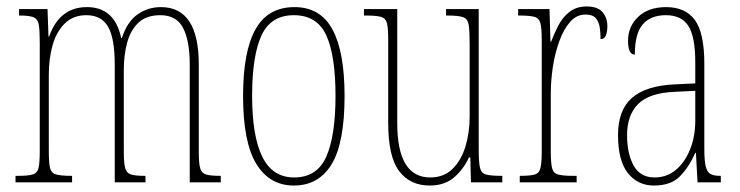

<svg xmlns="http://www.w3.org/2000/svg" viewBox="-20 -564 2290 594"><path d="M28 0V-20H37Q68 -20 82 -24.5Q96 -29 99.5 -45.5Q103 -62 103 -98V-432Q103 -470 100 -487.5Q97 -505 84 -510.5Q71 -516 41 -516H39V-536H127L130 -451H132Q164 -542 249 -542Q335 -542 355 -446H357Q373 -496 405 -519Q437 -542 478 -542Q595 -542 595 -364V-91Q595 -58 599.5 -43Q604 -28 618 -24Q632 -20 661 -20H663V0H567V-364Q567 -438 546.5 -477.5Q526 -517 476 -517Q433 -517 408.5 -494Q384 -471 373.5 -432.5Q363 -394 363 -348V-96Q363 -61 367 -45Q371 -29 384.5 -24.5Q398 -20 427 -20H430V0H335V-364Q335 -445 314.5 -481Q294 -517 247 -517Q206 -517 180 -491Q154 -465 142.5 -423.5Q131 -382 131 -333V-98Q131 -62 134.5 -45.5Q138 -29 153 -24.5Q168 -20 201 -20H203V0Z M889 10Q814 10 773 -57Q732 -124 732 -267Q732 -405 770.5 -473.5Q809 -542 891 -542Q971 -542 1008.5 -473Q1046 -404 1046 -267Q1046 -122 1006 -56Q966 10 889 10ZM890 -15Q961 -15 989.5 -79.5Q1018 -144 1018 -267Q1018 -392 989.5 -454.5Q961 -517 889 -517Q818 -517 789 -454.5Q760 -392 760 -267Q760 -143 791.5 -79Q823 -15 890 -15Z M1309 10Q1249 10 1215 -34.5Q1181 -79 1181 -184V-443Q1181 -477 1177 -492.5Q1173 -508 1158 -512Q1143 -516 1110 -516H1106V-536H1209V-183Q1209 -15 1311 -15Q1353 -15 1380 -41.5Q1407 -68 1420 -111Q1433 -154 1433 -203V-426Q1433 -468 1430 -487Q1427 -506 1412.5 -511Q1398 -516 1363 -516H1360V-536H1461V-101Q1461 -62 1465 -45Q1469 -28 1484 -24Q1499 -20 1532 -20H1534V0H1437L1435 -77H1431Q1413 -39 1384 -14.5Q1355 10 1309 10Z M1588 0V-20H1589Q1620 -20 1634 -24Q1648 -28 1652 -44Q1656 -60 1656 -96V-440Q1656 -476 1652 -492Q1648 -508 1633 -512Q1618 -516 1586 -516H1583V-536H1680L1683 -435H1685Q1694 -459 1707 -484.5Q1720 -510 1741.5 -527Q1763 -544 1795 -544Q1829 -544 1844 -526.5Q1859 -509 1859 -483Q1859 -466 1854.5 -454.5Q1850 -443 1838 -443Q1838 -462 1835.5 -479Q1833 -496 1823.5 -507.5Q1814 -519 1791 -519Q1764 -519 1744 -496.5Q1724 -474 1710.5 -437Q1697 -400 1690.5 -357.5Q1684 -315 1684 -274V-96Q1684 -60 1688 -44Q1692 -28 1707 -24Q1722 -20 1753 -20H1764V0Z M2003 10Q1953 10 1922.5 -28.5Q1892 -67 1892 -146Q1892 -224 1935.5 -261.5Q1979 -299 2068 -303L2131 -306V-371Q2131 -451 2109.5 -484Q2088 -517 2040 -517Q1993 -517 1968.5 -488.5Q1944 -460 1944 -395Q1923 -395 1923 -438Q1923 -482 1954.5 -512Q1986 -542 2041 -542Q2100 -542 2129.5 -502.5Q2159 -463 2159 -366V-103Q2159 -66 2163.5 -48.5Q2168 -31 2178.5 -25.5Q2189 -20 2208 -20H2210V0H2138L2133 -91H2131Q2112 -48 2084 -19Q2056 10 2003 10ZM2005 -15Q2043 -15 2071 -38.5Q2099 -62 2115 -102Q2131 -142 2131 -191V-283L2069 -280Q1989 -277 1954.5 -242.5Q1920 -208 1920 -146Q1920 -88 1940.5 -51.5Q1961 -15 2005 -15Z"/></svg>

Font: Noto Serif Tamil ExtraCondensed Thin
Style: Italic
Weight: 100
Width: 2
Italic angle: -12°
Designer: Indian Type Foundry, Tom Grace, and the Monotype Design Team
Foundry: Monotype Imaging Inc.
Version: Version 2.003; ttfautohint (v1.8.4.7-5d5b)